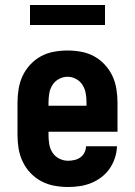

<svg xmlns="http://www.w3.org/2000/svg" viewBox="-20 -740 540 768"><path d="M252 8Q225 8 197.5 3Q170 -2 145.5 -15Q121 -28 102 -48Q83 -68 71 -93Q59 -118 54.5 -145Q50 -172 50 -200V-330Q50 -357 54.5 -384.5Q59 -412 70.5 -436.5Q82 -461 101 -481.5Q120 -502 144 -515Q168 -528 195.5 -533Q223 -538 250 -538Q277 -538 304.5 -533Q332 -528 356 -515Q380 -502 399 -481.5Q418 -461 429.5 -436.5Q441 -412 445.5 -384.5Q450 -357 450 -330V-213H174V-200Q174 -182 177 -163.5Q180 -145 190 -129.5Q200 -114 217 -105.5Q234 -97 252 -97Q265 -97 278 -100Q291 -103 301.5 -110.5Q312 -118 318 -130Q324 -142 324 -155H448Q447 -131 439.5 -108Q432 -85 418.5 -65.5Q405 -46 386 -31.5Q367 -17 345 -8Q323 1 299.5 4.5Q276 8 252 8ZM326 -317V-330Q326 -348 323 -366Q320 -384 310.5 -399.5Q301 -415 284.5 -424Q268 -433 250 -433Q232 -433 215.5 -424Q199 -415 189.5 -399.5Q180 -384 177 -366Q174 -348 174 -330V-317ZM100 -640V-720H400V-640Z"/></svg>

Font: iosevka_custom_sans_ss08 XBd
Style: Regular
Weight: 800
Designer: Belleve Invis
Foundry: Belleve Invis
Version: Version 10.3.0; ttfautohint (v1.8.3)